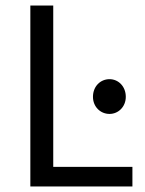

<svg xmlns="http://www.w3.org/2000/svg" viewBox="-20 -676 526 696"><path d="M90 0H460V-71H173V-656H90ZM377 -263C409 -263 436 -289 436 -325C436 -363 409 -389 377 -389C344 -389 317 -363 317 -325C317 -289 344 -263 377 -263Z"/></svg>

Font: Giro Sans Regular
Style: Regular
Weight: 400
Designer: Paul D. Hunt
Foundry: Adobe Systems Incorporated
Version: Version 1.000;PS 1.0;hotconv 1.0.88;makeotf.lib2.5.647800